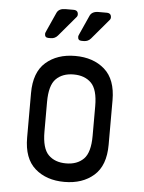

<svg xmlns="http://www.w3.org/2000/svg" viewBox="-53 -768 618 826"><g transform="rotate(5 256.0 -354.5)"><path d="M256 16Q178 16 129 -27Q80 -70 80 -160V-352Q80 -442 129 -485Q178 -528 256 -528Q334 -528 383 -485Q432 -442 432 -352V-160Q432 -70 383 -27Q334 16 256 16ZM256 -64Q304 -64 332 -92Q360 -120 360 -192V-320Q360 -392 332 -420Q304 -448 256 -448Q208 -448 180 -420Q152 -392 152 -320V-192Q152 -120 180 -92Q208 -64 256 -64ZM277 -595Q261 -595 261 -611Q261 -615 263 -619Q265 -623 266 -626L302 -706Q311 -725 339 -725H374Q394 -725 394 -706Q394 -699 388 -693L317 -609Q305 -595 287 -595ZM134 -595Q118 -595 118 -611Q118 -615 120 -619Q122 -623 123 -626L159 -706Q168 -725 196 -725H231Q251 -725 251 -706Q251 -699 245 -693L174 -609Q162 -595 144 -595Z"/></g></svg>

Font: Hasubi Mono
Style: Regular
Weight: 400
Designer: Eli Heuer
Foundry: Eli Heuer
Version: Version 1.000